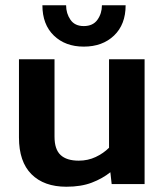

<svg xmlns="http://www.w3.org/2000/svg" viewBox="-20 -699 627 729"><path d="M298 -522Q228 -522 184.5 -564Q141 -606 141 -679H231Q231 -648 247.5 -624Q264 -600 298 -600Q333 -600 350 -624Q367 -648 367 -679H457Q457 -606 413 -564Q369 -522 298 -522ZM232 10Q147 10 99.5 -37.5Q52 -85 52 -177V-474H187V-180Q187 -132 210 -110.5Q233 -89 279 -89Q314 -89 343.5 -103Q373 -117 394 -138V-474H529V0H404L399 -45Q369 -21 328.5 -5.5Q288 10 232 10Z"/></svg>

Font: Kanit Medium
Style: Regular
Weight: 500
Designer: Katatrad Team
Foundry: CadsonDemak
Version: Version 2.000; ttfautohint (v1.8.3)